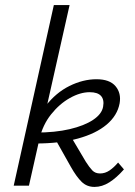

<svg xmlns="http://www.w3.org/2000/svg" viewBox="-20 -731 531 756"><path d="M34 0 192 -711H254L94 0ZM352 5Q322 5 301.5 -15Q281 -35 259 -74L196 -186L257 -197L318 -94Q332 -72 343.5 -60Q355 -48 374 -48Q394 -48 411.5 -60Q429 -72 445 -91L468 -64Q439 -31 410.5 -13Q382 5 352 5ZM120 -166 121 -209Q197 -209 254.5 -222.5Q312 -236 346.5 -259Q381 -282 386 -311Q391 -338 378 -353Q365 -368 333 -368Q296 -368 255 -345Q214 -322 181 -280.5Q148 -239 135 -183H103Q119 -261 159.5 -313.5Q200 -366 253.5 -392.5Q307 -419 360 -419Q412 -419 435 -391.5Q458 -364 451 -324Q442 -276 400 -240.5Q358 -205 287 -185.5Q216 -166 120 -166Z"/></svg>

Font: Ysabeau Office
Style: Italic
Weight: 400
Italic angle: -12°
Designer: Christian Thalmann (Catharsis Fonts)
Version: Version 2.001;gftools[0.9.30]; featfreeze: tnum,lnum,ss02